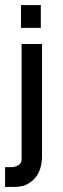

<svg xmlns="http://www.w3.org/2000/svg" viewBox="-32 -527 245 748"><path d="M52.2 -355.5H131.8V79.1Q131.8 168.5 61.5 196.3Q40.5 201.2 31.2 201.2H-12.2V124H17.1Q52.2 119.1 52.2 93.3ZM49.8 -507.3H127V-418.5H49.8Z"/></svg>

Font: Kadhim
Style: Regular
Weight: 400
Designer: Developer/ Husham Jawad
Version: Version 1.00;December 29, 2020;FontCreator 13.0.0.2683 32-bi